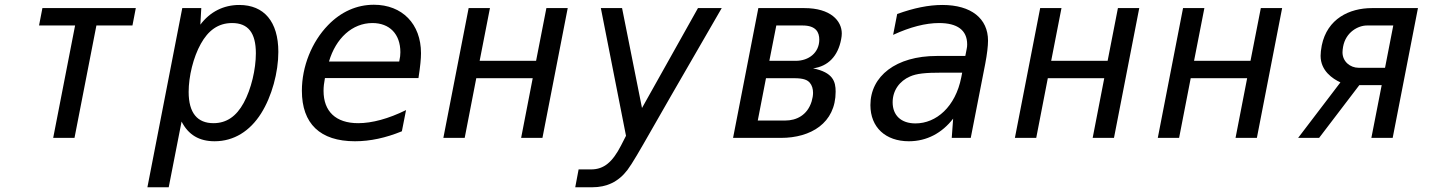

<svg xmlns="http://www.w3.org/2000/svg" viewBox="-20 -581 6061 809"><path d="M204.1 0H293.9L386.2 -473.6H538.1L552.2 -546.9H158.7L144.5 -473.6H296.4Z M601.1 208H690.9L745.1 -68.8C773.9 -12.7 819.3 14.2 884.3 14.2C965.8 14.2 1033.2 -28.8 1080.1 -103C1125.5 -174.8 1152.8 -276.4 1152.8 -362.3C1152.8 -490.2 1092.3 -560.1 988.3 -560.1C921.9 -560.1 864.7 -531.2 824.2 -477.1L828.1 -546.9H748ZM879.4 -62C812.5 -62 774.9 -104 774.9 -193.8C774.9 -258.8 794.4 -339.8 826.2 -396.5C856.9 -451.7 898.4 -483.9 958 -483.9C1025.4 -483.9 1058.1 -442.9 1058.1 -356.4C1058.1 -289.1 1038.6 -205.6 1006.8 -147.5C976.1 -91.3 935.1 -62 879.4 -62Z M1475.6 14.2C1540 14.2 1605 0 1673.3 -27.8L1690.9 -117.2C1616.7 -80.6 1547.4 -62 1489.3 -62C1394 -62 1343.3 -112.3 1343.3 -198.2C1343.3 -215.3 1345.2 -231 1349.1 -252H1743.2C1751 -302.7 1753.9 -333.5 1753.9 -356.9C1753.9 -480 1674.8 -561 1555.2 -561C1482.9 -561 1416.5 -531.2 1362.3 -475.1C1293.5 -404.3 1252 -300.8 1252 -198.7C1252 -60.1 1328.6 14.2 1475.6 14.2ZM1366.2 -321.8C1395 -419.9 1464.4 -483.9 1549.3 -483.9C1621.1 -483.9 1667 -438 1667 -360.8C1667 -349.6 1666 -339.4 1662.1 -321.8Z M1848.1 0H1938L1986.8 -251.5H2224.6L2175.8 0H2265.6L2372.1 -546.9H2282.2L2238.8 -324.7H2001L2044.4 -546.9H1954.6Z M2403.8 208H2476.1C2535.2 208 2585.4 186 2624 134.8C2644.5 107.4 2674.8 54.7 2726.1 -35.2C2740.2 -60.1 2774.4 -120.1 2806.6 -175.8L3021 -546.9H2920.9L2685.1 -126L2601.1 -546.9H2511.7L2617.7 -8.8L2596.7 32.2C2561 101.6 2524.9 132.8 2470.7 132.8H2418Z M3068.8 0H3270.5C3396 0 3501 -62 3501 -194.8C3501 -237.3 3490.2 -275.9 3405.8 -293C3468.8 -301.3 3511.2 -344.2 3524.4 -416.5C3525.9 -424.3 3526.9 -432.1 3526.9 -439.9C3526.9 -493.2 3480 -546.9 3369.1 -546.9H3175.3ZM3221.7 -324.7 3251 -473.6H3361.8C3418.9 -473.6 3432.1 -444.3 3432.1 -414.1C3432.1 -359.4 3388.2 -324.7 3333 -324.7ZM3172.9 -73.2 3207.5 -251.5H3326.2C3367.7 -251.5 3382.8 -243.2 3392.1 -232.4C3401.4 -221.7 3405.8 -206.5 3405.8 -189.9C3405.8 -179.2 3403.8 -167 3399.9 -153.8C3381.8 -94.7 3334.5 -73.2 3289.6 -73.2Z M3809.6 14.2C3885.7 14.2 3949.7 -21 3996.1 -81.1L3990.2 0H4070.3L4131.3 -312C4139.2 -353 4143.1 -387.7 4143.1 -409.7C4143.1 -502.9 4072.3 -560.1 3950.7 -560.1C3893.1 -560.1 3830.6 -547.4 3760.3 -522L3743.2 -434.1C3815.4 -467.3 3879.9 -483.9 3937 -483.9C4012.7 -483.9 4055.2 -454.6 4055.2 -394C4055.2 -387.7 4054.7 -380.9 4053.2 -375L4047.4 -345.2H3927.2C3755.4 -345.2 3647.5 -260.3 3647.5 -138.2C3647.5 -43.9 3711.9 14.2 3809.6 14.2ZM3837.4 -61C3775.9 -61 3741.2 -95.7 3741.2 -149.9C3741.2 -200.2 3770.5 -239.7 3814.5 -258.8C3842.3 -271 3877.4 -274.9 3950.2 -274.9H4034.2L4030.3 -254.9C4005.9 -130.9 3924.8 -61 3837.4 -61Z M4256.3 0H4346.2L4395 -251.5H4632.8L4584 0H4673.8L4780.3 -546.9H4690.4L4647 -324.7H4409.2L4452.6 -546.9H4362.8Z M4858.4 0H4948.2L4997.1 -251.5H5234.9L5186 0H5275.9L5382.3 -546.9H5292.5L5249 -324.7H5011.2L5054.7 -546.9H4964.8Z M5449.7 0H5538.1L5707.5 -222.2H5801.8L5758.3 0H5848.1L5954.6 -546.9H5760.7C5665.5 -546.9 5572.3 -502 5549.3 -389.6C5545.9 -372.6 5544.4 -356.4 5544.4 -345.7C5544.4 -282.7 5595.2 -249 5627.9 -233.9ZM5704.6 -295.4C5669.4 -295.4 5636.7 -321.3 5636.7 -360.4C5636.7 -367.2 5637.7 -375.5 5639.2 -384.3C5650.4 -445.8 5702.6 -473.6 5739.7 -473.6H5850.6L5815.9 -295.4Z"/></svg>

Font: Hack
Style: Oblique
Weight: 400
Italic angle: -12°
Monospace: yes
Designer: Christopher Simpkins
Foundry: Christopher Simpkins
Version: Version 2.010